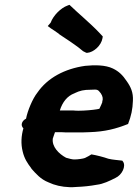

<svg xmlns="http://www.w3.org/2000/svg" viewBox="-20 -763 573 796"><path d="M77 -231C68 -200 66 -167 74 -135C81 -105 94 -86 110 -65V-64C129 -43 148 -20 181 -7C206 5 236 12 269 13H282C289 13 293 12 298 12C326 11 354 8 381 3C408 0 434 -13 458 -25C487 -38 503 -75 490 -93L487 -97C466 -100 449 -100 429 -105C409 -112 382 -119 359 -123C349 -117 345 -114 332 -108C325 -105 302 -102 291 -102H290C282 -101 264 -106 254 -109C224 -125 194 -155 199 -189C201 -196 205 -205 208 -215H234C244 -214 258 -214 271 -214H301C315 -214 332 -214 350 -215C415 -217 461 -229 511 -249C524 -282 530 -311 531 -345C533 -380 522 -403 505 -427C489 -451 473 -467 448 -479C417 -494 372 -494 333 -490C248 -478 177 -440 135 -379C115 -354 94 -303 88 -271C70 -262 64 -243 77 -231ZM178 -655 190 -646C202 -638 213 -631 224 -623V-622C247 -607 286 -581 307 -565L324 -551L338 -544H342C368 -546 400 -574 405 -605L406 -612L391 -628C353 -668 304 -708 268 -743L260 -740C232 -730 201 -699 190 -669ZM228 -305C239 -340 259 -365 288 -376H289L290 -377C311 -387 326 -391 357 -391H358C386 -393 386 -391 398 -376C406 -364 408 -353 404 -342V-339C404 -337 397 -323 392 -312L382 -310C365 -307 330 -304 307 -304C299 -304 292 -304 284 -305Z"/></svg>

Font: Hussar Pisanka
Style: BdKur
Weight: 700
Designer: Robert Jablonski
Foundry: Cannot Into Space Fonts
Version: Version 1.070